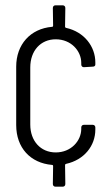

<svg xmlns="http://www.w3.org/2000/svg" viewBox="-20 -703 410 723"><path d="M339 -460V-468C339 -528 297 -583 229 -598C226 -599 225 -600 225 -603L226 -673C226 -679 222 -683 216 -683H189C183 -683 179 -679 179 -673L180 -606C180 -604 179 -602 176 -602C94 -595 41 -535 41 -452V-232C41 -147 94 -89 176 -82C179 -82 180 -80 180 -78L179 -10C179 -4 183 0 189 0H216C222 0 226 -4 226 -10L225 -81C225 -84 226 -85 229 -86C297 -101 339 -154 339 -215V-223C339 -229 335 -233 329 -233H296C290 -233 286 -229 286 -223V-218C286 -172 247 -129 190 -129C133 -129 94 -172 94 -234V-449C94 -512 133 -555 190 -555C247 -555 286 -512 286 -466V-460C286 -454 290 -450 296 -450L329 -452C335 -452 339 -455 339 -460Z"/></svg>

Font: Barlow Condensed Light
Style: Regular
Weight: 300
Width: 3
Designer: Jeremy Tribby
Foundry: Tribby Type
Version: Version 1.422;hotconv 1.0.109;makeotfexe 2.5.65596